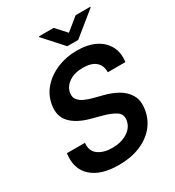

<svg xmlns="http://www.w3.org/2000/svg" viewBox="-219 -1057 1088 1195"><g transform="rotate(-30 324.5 -460.0)"><path d="M508.2 -523.8Q509.6 -573.2 478.3 -599.4Q447.1 -625.7 388.1 -625.7Q326.3 -625.7 287.3 -598.9Q248.2 -572.1 241.1 -530.9Q235.8 -500.7 251.1 -481.2Q266.3 -461.6 293 -449.8Q319.6 -437.9 348.4 -430.8L413.7 -413.7Q465.9 -400.9 510.5 -375.9Q555 -350.9 578.8 -309.1Q602.6 -267.4 592 -204.2Q581.3 -140.3 540.7 -91.8Q500 -43.3 434.1 -16.2Q368.3 11 280.9 11Q153.8 11 87.7 -47.8Q21.7 -106.5 35.9 -214.8H165.5Q159.8 -157.7 198.3 -129.6Q236.9 -101.6 298.3 -101.6Q362.9 -101.6 407.8 -130.1Q452.8 -158.7 460.2 -205.3Q467.7 -247.5 435.2 -269.4Q402.7 -291.2 345.9 -306.1L267 -327.4Q181.5 -350.9 137.3 -397.7Q93 -444.6 105.8 -522.7Q116.8 -587.4 159.6 -635.5Q202.4 -683.6 267.2 -710.4Q332 -737.2 408.4 -737.2Q485.8 -737.2 539.6 -710.2Q593.4 -683.2 618.6 -635.1Q643.8 -587 634.9 -523.8ZM354.8 -931.5 421.9 -857.6 512.8 -931.5H618.6L617.5 -926.5L449.6 -790.1H371.4L248.2 -926.5L249.3 -931.5Z"/></g></svg>

Font: Inter UI Semi Bold
Style: Italic
Weight: 600
Italic angle: -9.39999°
Designer: Rasmus Andersson
Foundry: rsms
Version: 3.2;8d6f07862